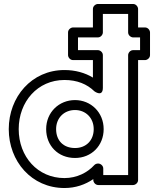

<svg xmlns="http://www.w3.org/2000/svg" viewBox="-20 -905 793 965"><path d="M372 -717H472C487.1 -717 497 -731.3 497 -742V-835H624V-742C624 -726.9 638.3 -717 649 -717H684V-653H649C633.9 -653 624 -638.7 624 -628V-25H499V-58C499 -73.1 484.7 -83 474 -83H472C464.9 -83 457.7 -79.5 453.5 -74.8C420 -37.8 366.5 -10 304 -10C169.2 -10 74 -117.7 74 -256C74 -394.4 169.3 -503 304 -503C367.4 -503 417.5 -482.3 454.5 -446.1C454.5 -446.1 497 -414.5 497 -464V-628C497 -643.1 482.7 -653 472 -653H372ZM347 -767C336.3 -767 322 -757.1 322 -742V-628C322 -617.3 331.9 -603 347 -603H447V-515C407.3 -539.2 358.1 -553 304 -553C138.7 -553 24 -417.6 24 -256C24 -94.3 138.8 40 304 40C359.6 40 408.6 22.9 449 -4.9V0C449 10.7 458.9 25 474 25H649C659.7 25 674 15.1 674 0V-603H709C719.7 -603 734 -612.9 734 -628V-742C734 -752.7 724.1 -767 709 -767H674V-860C674 -870.7 664.1 -885 649 -885H472C461.3 -885 447 -875.1 447 -860V-767ZM212 -256C212 -173.1 271.7 -111 357 -111C439.4 -111 501 -172.8 501 -256C501 -340.6 436.4 -402 357 -402C276.8 -402 212 -340.7 212 -256ZM262 -256C262 -313.3 303.2 -352 357 -352C409.6 -352 451 -313.4 451 -256C451 -199.2 412.6 -161 357 -161C298.3 -161 262 -198.9 262 -256Z"/></svg>

Font: Hussar Ekologiczny
Style: Regular
Weight: 400
Foundry: Cannot Into Space Fonts
Version: Version 0.97